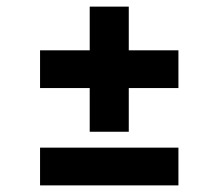

<svg xmlns="http://www.w3.org/2000/svg" viewBox="-20 -560 660 580"><path d="M251 -162H369V-294H519V-408H369V-540H251V-408H101V-294H251ZM101 0H519V-114H101Z"/></svg>

Font: Meta Space
Style: Bold
Weight: 700
Designer: Meta Pool / Florian Karsten
Foundry: Meta Pool / Florian Karsten
Version: Version 2.000;Glyphs 3.1.1 (3137)